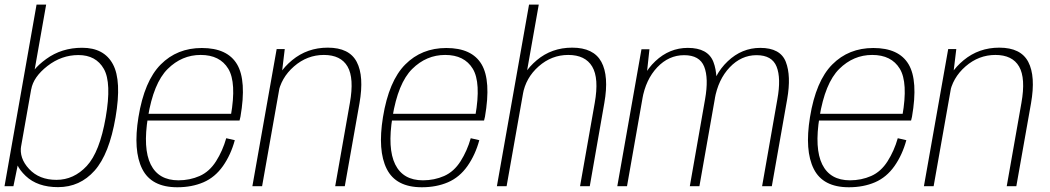

<svg xmlns="http://www.w3.org/2000/svg" viewBox="-24 -805 4538 830"><path d="M-4.5 0H34L54 -97.5L175.5 -785H134ZM227 4Q321.5 4 385 -67.5Q448.5 -139 475.5 -298Q502.5 -456 464.2 -527.2Q426 -598.5 331 -598.5Q242.5 -598.5 175.8 -550Q109 -501.5 100.5 -455L111 -419Q120.5 -472.5 181.2 -519.8Q242 -567 315 -567Q391 -567 425 -507Q459 -447 433 -297.5Q407 -147.5 351 -87.5Q295 -27.5 220 -27.5Q145.5 -27.5 101.8 -74.5Q58 -121.5 67.5 -175.5L44.5 -139Q36 -93 87 -44.5Q138 4 227 4Z M742.5 4.5 747.5 -25.5Q661.5 -25.5 627.5 -94.2Q593.5 -163 615.5 -298.5Q639.5 -446 700.8 -506.8Q762 -567.5 843.5 -567.5Q926.5 -567.5 962.8 -507.8Q999 -448 974 -305.5L980 -313H611L606 -284H1011.5Q1013.5 -292 1015.5 -300.5Q1042.5 -456.5 1000.8 -527Q959 -597.5 848.5 -597.5Q741.5 -597.5 670.8 -526.2Q600 -455 574.5 -298.5Q551 -154 590.8 -74.8Q630.5 4.5 742.5 4.5ZM747.5 -25.5 742.5 4.5Q805.5 4.5 855.5 -17Q905.5 -38.5 939.8 -87.2Q974 -136 991 -199L954 -207.5Q938.5 -153 910 -108Q881.5 -63 839 -44.2Q796.5 -25.5 747.5 -25.5Z M1067 0H1109L1192 -469L1207 -593H1172ZM1425 0H1466.5L1530 -358.5Q1550.5 -475.5 1518.2 -537.2Q1486 -599 1393 -599Q1304.5 -599 1238.8 -544.8Q1173 -490.5 1161 -423L1177.5 -396.5Q1190 -468.5 1247 -518Q1304 -567.5 1376 -567.5Q1449.5 -567.5 1478.5 -517.2Q1507.5 -467 1488.5 -360Z M1799.5 4.5 1804.5 -25.5Q1718.5 -25.5 1684.5 -94.2Q1650.5 -163 1672.5 -298.5Q1696.5 -446 1757.8 -506.8Q1819 -567.5 1900.5 -567.5Q1983.5 -567.5 2019.8 -507.8Q2056 -448 2031 -305.5L2037 -313H1668L1663 -284H2068.5Q2070.5 -292 2072.5 -300.5Q2099.5 -456.5 2057.8 -527Q2016 -597.5 1905.5 -597.5Q1798.5 -597.5 1727.8 -526.2Q1657 -455 1631.5 -298.5Q1608 -154 1647.8 -74.8Q1687.5 4.5 1799.5 4.5ZM1804.5 -25.5 1799.5 4.5Q1862.5 4.5 1912.5 -17Q1962.5 -38.5 1996.8 -87.2Q2031 -136 2048 -199L2011 -207.5Q1995.5 -153 1967 -108Q1938.5 -63 1896 -44.2Q1853.5 -25.5 1804.5 -25.5Z M2124 0H2166L2305 -785H2263ZM2483.5 0H2525.5L2588.5 -360Q2609 -476.5 2575.5 -537.8Q2542 -599 2449.5 -599Q2361 -599 2296.5 -544.8Q2232 -490.5 2220 -423L2236 -396.5Q2248.5 -468.5 2304.5 -518Q2360.5 -567.5 2432.5 -567.5Q2506 -567.5 2536 -517.2Q2566 -467 2547 -360Z M2644.5 0H2686.5L2772 -485.5L2783.5 -592H2749ZM2958 0H2999.5L3066 -377Q3083.5 -476.5 3060 -537.2Q3036.5 -598 2949.5 -598Q2870 -598 2809 -540.5Q2748 -483 2732 -394.5L2752.5 -376Q2767.5 -461.5 2817.2 -514Q2867 -566.5 2933.5 -566.5Q3000.5 -566.5 3020.2 -516.8Q3040 -467 3024 -376ZM3270.5 0H3312.5L3379 -377Q3396.5 -477 3373 -537.5Q3349.5 -598 3262.5 -598Q3183 -598 3122 -540.2Q3061 -482.5 3045 -394.5L3065.5 -376Q3080.5 -461.5 3130.5 -514Q3180.5 -566.5 3246.5 -566.5Q3313.5 -566.5 3333.2 -516.8Q3353 -467 3336.5 -376Z M3645.5 4.5 3650.5 -25.5Q3564.5 -25.5 3530.5 -94.2Q3496.5 -163 3518.5 -298.5Q3542.5 -446 3603.8 -506.8Q3665 -567.5 3746.5 -567.5Q3829.5 -567.5 3865.8 -507.8Q3902 -448 3877 -305.5L3883 -313H3514L3509 -284H3914.5Q3916.5 -292 3918.5 -300.5Q3945.5 -456.5 3903.8 -527Q3862 -597.5 3751.5 -597.5Q3644.5 -597.5 3573.8 -526.2Q3503 -455 3477.5 -298.5Q3454 -154 3493.8 -74.8Q3533.5 4.5 3645.5 4.5ZM3650.5 -25.5 3645.5 4.5Q3708.5 4.5 3758.5 -17Q3808.5 -38.5 3842.8 -87.2Q3877 -136 3894 -199L3857 -207.5Q3841.5 -153 3813 -108Q3784.5 -63 3742 -44.2Q3699.5 -25.5 3650.5 -25.5Z M3970 0H4012L4095 -469L4110 -593H4075ZM4328 0H4369.5L4433 -358.5Q4453.5 -475.5 4421.2 -537.2Q4389 -599 4296 -599Q4207.5 -599 4141.8 -544.8Q4076 -490.5 4064 -423L4080.5 -396.5Q4093 -468.5 4150 -518Q4207 -567.5 4279 -567.5Q4352.5 -567.5 4381.5 -517.2Q4410.5 -467 4391.5 -360Z"/></svg>

Font: Anybody UltraCondensed Thin ExtraLight
Style: Italic
Weight: 250
Italic angle: -10°
Version: Version 1.111